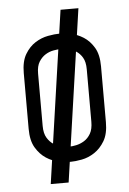

<svg xmlns="http://www.w3.org/2000/svg" viewBox="-51 -644 519 770"><g transform="rotate(-5 208.5 -258.5)"><path d="M306 -358Q306 -388 295.5 -405.5Q285 -423 269.5 -432.5Q254 -442 237.5 -445Q221 -448 209 -448Q197 -448 180 -445Q163 -442 147.5 -432.5Q132 -423 121 -405.5Q110 -388 110 -358V-147Q110 -117 121 -99Q132 -81 147.5 -71.5Q163 -62 180 -58.5Q197 -55 209 -55Q221 -55 237.5 -58.5Q254 -62 269.5 -71.5Q285 -81 295.5 -99Q306 -117 306 -147ZM364 -140Q364 -93 347 -64.5Q330 -36 305.5 -20Q281 -4 254.5 1Q228 6 209 6Q190 6 163 1Q136 -4 111.5 -20Q87 -36 70 -64.5Q53 -93 53 -140V-365Q53 -412 70 -440.5Q87 -469 111.5 -484.5Q136 -500 163 -505Q190 -510 209 -510Q228 -510 254.5 -505Q281 -500 305.5 -484.5Q330 -469 347 -440.5Q364 -412 364 -365ZM222 -605H294L194 88H122Z"/></g></svg>

Font: Marvel
Style: Bold
Weight: 700
Designer: Carolina Trebol
Foundry: Carolina Trebol
Version: Version 1.001